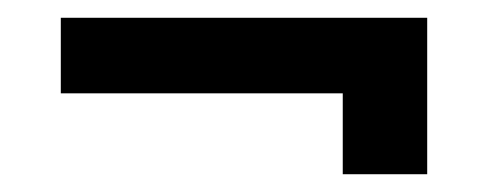

<svg xmlns="http://www.w3.org/2000/svg" viewBox="-20 -393 549 216"><path d="M365.6 -288V-197H460.6V-288V-373H365.6H48.4V-288Z"/></svg>

Font: Blink
Style: Wide
Weight: 400
Designer: Mew Too
Foundry: Cannot Into Space Fonts
Version: Version 001.000